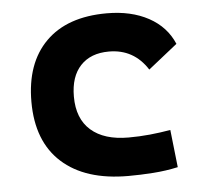

<svg xmlns="http://www.w3.org/2000/svg" viewBox="-44 -573 674 629"><g transform="rotate(-5 293.0 -258.5)"><path d="M353.5 9.8Q212.4 9.8 135.3 -59.8Q58.1 -129.4 58.1 -259.8Q58.1 -386.7 128.4 -457Q198.7 -527.3 329.1 -527.3Q409.2 -527.3 466.6 -496.1Q523.9 -464.8 547.9 -407.7L452.1 -331.5Q407.2 -401.9 325.2 -401.9Q265.1 -401.9 231.7 -366.2Q198.2 -330.6 198.2 -264.6Q198.2 -191.9 241.7 -153.8Q285.2 -115.7 365.2 -115.7Q400.4 -115.7 435.3 -119.1Q470.2 -122.6 503.4 -128.4L517.1 -4.9Q477.5 3.9 435.5 6.8Q393.6 9.8 353.5 9.8Z"/></g></svg>

Font: Caskaydia Cove
Style: Bold
Weight: 700
Monospace: yes
Designer: Aaron Bell
Foundry: Saja Typeworks
Version: Version 4.300; ttfautohint (v1.8.3)